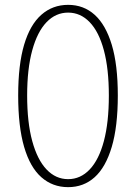

<svg xmlns="http://www.w3.org/2000/svg" viewBox="-20 -759 561 792"><path d="M261 13Q197 13 150.5 -28Q104 -69 79.5 -153Q55 -237 55 -365Q55 -492 79.5 -574.5Q104 -657 150.5 -698Q197 -739 261 -739Q325 -739 370.5 -698Q416 -657 441 -574.5Q466 -492 466 -365Q466 -237 441 -153Q416 -69 370.5 -28Q325 13 261 13ZM261 -20Q312 -20 350 -60Q388 -100 408.5 -177Q429 -254 429 -365Q429 -475 408.5 -551.5Q388 -628 350 -667.5Q312 -707 261 -707Q210 -707 172 -667.5Q134 -628 113 -551.5Q92 -475 92 -365Q92 -254 113 -177Q134 -100 172 -60Q210 -20 261 -20Z"/></svg>

Font: Noto Sans SC Thin Thin
Style: Regular
Weight: 250
Version: Version 2.004-H2;hotconv 1.0.118;makeotfexe 2.5.65603